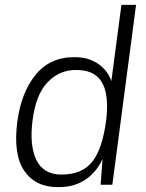

<svg xmlns="http://www.w3.org/2000/svg" viewBox="-20 -763 604 793"><path d="M219.5 10Q126.5 10 80.2 -57.5Q34 -125 51.5 -260.5Q67.5 -380.5 126.8 -453.8Q186 -527 287 -527Q326.5 -527 354.2 -515.8Q382 -504.5 399.8 -488.2Q417.5 -472 427.2 -455.5Q437 -439 440 -428.5L481.5 -743H542L444 0H395.5L403.5 -106Q398.5 -94.5 386.2 -75.2Q374 -56 352.5 -36.2Q331 -16.5 298.5 -3.2Q266 10 219.5 10ZM234 -42Q319 -42 361 -95Q403 -148 418.5 -266Q426.5 -330.5 417.5 -377.2Q408.5 -424 378.8 -449Q349 -474 293 -474Q225.5 -474 176.8 -423.5Q128 -373 114.5 -266Q101 -163 130.2 -102.5Q159.5 -42 234 -42Z"/></svg>

Font: Public Sans Thin ExtraLight
Style: Italic
Weight: 250
Italic angle: -8°
Version: Version 2.001